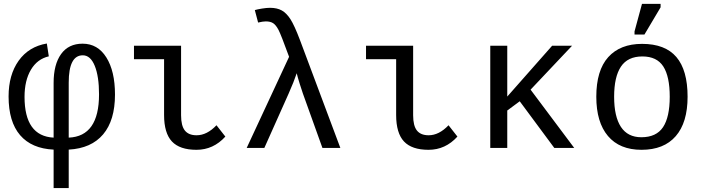

<svg xmlns="http://www.w3.org/2000/svg" viewBox="-20 -765 3641 993"><path d="M574.7 -275.9Q574.7 -142.6 513.4 -70.1Q452.1 2.4 335.4 8.8V207.5H257.3V8.8Q143.6 3.4 84 -65.9Q24.4 -135.3 24.4 -266.1Q24.4 -377.9 76.4 -450.9Q128.4 -523.9 222.2 -540L232.4 -473.6Q172.9 -460 139.9 -404.3Q106.9 -348.6 106.9 -264.2Q106.9 -61 257.3 -53.2V-336.4Q257.3 -431.6 295.9 -485.4Q334.5 -539.1 407.2 -539.1Q485.4 -539.1 530 -468Q574.7 -397 574.7 -275.9ZM492.2 -276.9Q492.2 -370.1 470 -424.6Q447.8 -479 408.2 -479Q335.4 -479 335.4 -337.9V-53.2Q492.2 -59.6 492.2 -276.9Z M916.5 -168.9Q916.5 -114.7 936 -90.1Q955.6 -65.4 996.6 -65.4Q1050.3 -65.4 1099.6 -117.2L1145.5 -58.6Q1083.5 9.8 996.1 9.8Q909.7 9.8 869.1 -33.4Q828.6 -76.7 828.6 -170.4V-459H672.9V-528.3H916.5Z M1475.1 -471.2Q1433.1 -586.4 1420.2 -610.8Q1407.2 -635.3 1393.1 -644.8Q1378.9 -654.3 1354.5 -654.3Q1339.8 -654.3 1314.9 -648.4L1297.9 -712.9Q1311 -716.8 1335 -720.7Q1358.9 -724.6 1376.5 -724.6Q1413.1 -724.6 1437.5 -710.9Q1461.9 -697.3 1482.4 -665.3Q1502.9 -633.3 1531.7 -557.1L1740.2 0H1647.5L1546.4 -281.7Q1541.5 -294.9 1530 -331.8Q1518.6 -368.7 1514.6 -386.2Q1500 -342.3 1472.7 -280.8L1347.2 0H1255.9Z M2116.7 -168.9Q2116.7 -114.7 2136.2 -90.1Q2155.8 -65.4 2196.8 -65.4Q2250.5 -65.4 2299.8 -117.2L2345.7 -58.6Q2283.7 9.8 2196.3 9.8Q2109.9 9.8 2069.3 -33.4Q2028.8 -76.7 2028.8 -170.4V-459H1873V-528.3H2116.7Z M2846.7 0 2668 -241.2 2603.5 -193.4V0H2515.6V-528.3H2603.5V-265.6L2835.4 -528.3H2938.5L2724.1 -301.3L2949.7 0Z M3536.1 -264.6Q3536.1 -131.3 3474.9 -60.8Q3413.6 9.8 3297.9 9.8Q3184.6 9.8 3124.3 -61.5Q3064 -132.8 3064 -264.6Q3064 -400.9 3125.7 -469.5Q3187.5 -538.1 3300.8 -538.1Q3419.9 -538.1 3478 -470.2Q3536.1 -402.3 3536.1 -264.6ZM3443.8 -264.6Q3443.8 -369.6 3410.4 -421.4Q3377 -473.1 3302.2 -473.1Q3226.6 -473.1 3191.4 -420.4Q3156.2 -367.7 3156.2 -264.6Q3156.2 -162.1 3191.4 -108.6Q3226.6 -55.2 3296.9 -55.2Q3374.5 -55.2 3409.2 -107.4Q3443.8 -159.7 3443.8 -264.6ZM3261.7 -586.4V-602.5L3300.3 -745.1H3396.5V-727.1L3313 -586.4Z"/></svg>

Font: Liberation Mono
Style: Regular
Weight: 400
Monospace: yes
Designer: Steve Matteson
Foundry: Ascender Corporation
Version: Version 2.1.5